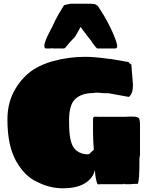

<svg xmlns="http://www.w3.org/2000/svg" viewBox="-20 -990 799 1034"><path d="M733 -334Q733 -328 734 -326V-154Q733 -150 732 -145.5Q731 -141 731 -136V-132Q731 -71 729 -41Q727 -11 722 0Q710 0 699.5 0.5Q689 1 682 2H661Q651 2 651 2Q649 0 649 0H645Q644 1 644 2H518Q517 3 510 3Q505 3 503 -3Q497 -21 494 -42Q493 -47 492.5 -56Q492 -65 491 -75Q481 -29 436.5 -2.5Q392 24 320 24Q281 24 246.5 15Q212 6 181 -10Q113 -40 66.5 -123Q20 -206 20 -346Q20 -426 50.5 -488.5Q81 -551 134 -596Q184 -638 266.5 -661Q349 -684 440 -684Q463 -684 493.5 -681.5Q524 -679 567 -673Q575 -673 591 -670L621 -665Q638 -662 650.5 -659.5Q663 -657 670 -657L673 -655Q674 -653 677 -650Q682 -644 685 -644H687L689 -626Q689 -619 689.5 -611Q690 -603 691 -595Q693 -572 694.5 -557Q696 -542 696 -530Q696 -485 674 -468L564 -488H550Q534 -488 519.5 -490Q505 -492 485 -490Q484 -490 484 -489.5Q484 -489 483 -489Q422 -489 387 -458.5Q352 -428 352 -342Q352 -274 359 -242Q366 -210 377 -195Q388 -179 408 -169Q428 -159 449 -159Q461 -159 465 -164.5Q469 -170 485 -183Q485 -191 484.5 -197.5Q484 -204 483 -219L482 -238Q481 -249 481 -275Q481 -301 481 -322V-346Q481 -356 484 -359Q487 -362 494 -362Q497 -361 512 -361H616Q639 -361 654.5 -361Q670 -361 676 -362Q690 -362 698.5 -362Q707 -362 711 -361Q724 -359 728.5 -352.5Q733 -346 733 -334ZM250 -729H228Q219 -729 219 -742V-749Q223 -772 246 -816Q249 -821 252.5 -829Q256 -837 262 -847L278 -881L299 -920Q303 -925 308.5 -935Q314 -945 322 -958L327 -963L360 -970H470L491 -968L507 -958L538 -909Q568 -859 591 -805Q606 -771 610 -749L611 -746V-742Q611 -729 600 -729H506Q501 -729 496 -736Q483 -751 478 -758.5Q473 -766 469 -773Q465 -778 462 -781.5Q459 -785 456 -789Q446 -801 436 -815Q426 -829 414 -845Q401 -822 393 -807Q385 -792 378 -785L368 -775Q351 -758 340.5 -743.5Q330 -729 324 -729H296L293 -730L290 -729H268Q264 -729 261 -730Q252 -730 250 -729Z"/></svg>

Font: Sigmar
Style: Regular
Weight: 400
Designer: Vernon Adams
Foundry: Vernon Adams
Version: Version 1.000; ttfautohint (v1.8.4.7-5d5b);gftools[0.9.24]